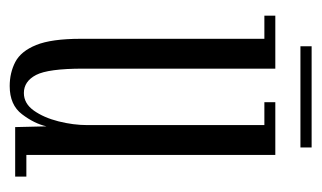

<svg xmlns="http://www.w3.org/2000/svg" viewBox="-150 -486 647 386"><g transform="rotate(90 173.0 -292.5)"><path d="M152.5 11Q126 11 104.2 -0.2Q82.5 -11.5 70 -42.2Q57.5 -73 57.5 -132V-501H11V-523H117.5V-136.5Q117.5 -66.5 130.2 -42Q143 -17.5 166.5 -17.5Q187.5 -17.5 201.8 -37.5Q216 -57.5 223.5 -87.2Q231 -117 231 -145.5V-501H185V-523H291V-22.5H334.5V0H235L233.5 -63Q228 -38.5 209.2 -13.8Q190.5 11 152.5 11ZM72.5 -573.5V-596H276V-573.5Z"/></g></svg>

Font: Imbue 50pt Light
Style: Regular
Weight: 300
Designer: Tyler Finck
Foundry: Etcetera Type Company
Version: Version 1.102; ttfautohint (v1.8.3)